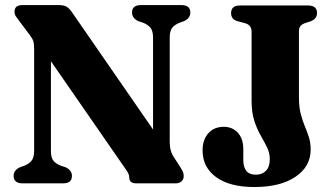

<svg xmlns="http://www.w3.org/2000/svg" viewBox="-20 -720 1304 754"><path d="M262.5 -29.5Q262.5 0 228 0H68.5Q33.5 0 33.5 -29.5Q33.5 -51.5 58 -63L75 -69Q94 -76.5 104 -89Q114 -101.5 114 -127V-529Q114 -549 110.5 -559.2Q107 -569.5 96.5 -583L56 -637Q47 -648.5 42 -656.2Q37 -664 37 -674Q37 -700 67.5 -700H211.5Q228 -700 238.5 -695.2Q249 -690.5 260.5 -675L581 -211.5V-573Q581 -598 571.2 -610.5Q561.5 -623 541.5 -631L523 -637Q498.5 -649 498.5 -670.5Q498.5 -700 533 -700H692.5Q727.5 -700 727.5 -670.5Q727.5 -649 703 -637L686 -631Q666 -623 656.2 -610.8Q646.5 -598.5 646.5 -573V-163.5Q646.5 -128.5 660 -107L686 -67Q695.5 -52 698.5 -44.5Q701.5 -37 701.5 -29Q701.5 -16 693 -8Q684.5 0 670 0H514.5Q487.5 0 487.5 -24Q487.5 -32 483.2 -40.2Q479 -48.5 465 -68L180 -479.5V-126.5Q180 -101.5 189.5 -89.2Q199 -77 219.5 -69L238 -63Q262.5 -51 262.5 -29.5ZM1200 -132.5Q1200 -66 1140.5 -25.8Q1081 14.5 978.5 14.5Q882.5 14.5 829 -24.2Q775.5 -63 775.5 -129.5Q775.5 -171 798 -196.5Q820.5 -222 859 -222Q892.5 -222 914 -198.8Q935.5 -175.5 935.5 -133.5V-91Q935.5 -64.5 947.2 -49.2Q959 -34 985 -34Q1010 -34 1024.8 -49.8Q1039.5 -65.5 1039.5 -95Q1039.5 -119.5 1028.8 -141.2Q1018 -163 1003.8 -187.8Q989.5 -212.5 978.8 -245.2Q968 -278 968 -324.5V-595Q968 -622 942 -629L912 -637Q887.5 -644.5 887.5 -668.5Q887.5 -698.5 922.5 -698.5H1189.5Q1225 -698.5 1225 -669Q1225 -646.5 1200.5 -636.5L1178.5 -629.5Q1166 -625 1160 -617.8Q1154 -610.5 1154 -596.5V-338Q1154 -299.5 1161 -272.8Q1168 -246 1177 -224.5Q1186 -203 1193 -181.5Q1200 -160 1200 -132.5Z"/></svg>

Font: Fraunces 72pt S050
Style: Bold
Weight: 700
Version: Version 1.000; ttfautohint (v1.8.3)